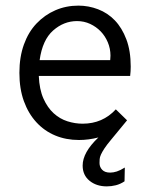

<svg xmlns="http://www.w3.org/2000/svg" viewBox="-20 -488 540 683"><path d="M259 -468Q295 -468 329 -455Q363 -442 388.5 -415.5Q414 -389 429.5 -348Q445 -307 445 -251Q445 -243 444.5 -234.5Q444 -226 443 -218H118Q120 -170 134.5 -137.5Q149 -105 171 -85Q193 -65 220 -56.5Q247 -48 274 -48Q345 -48 392 -99L432 -60L376 8Q360 27 351.5 40Q343 53 339 62Q335 71 334.5 78Q334 85 334 92Q334 106 343.5 116Q353 126 372 126Q383 126 395.5 122Q408 118 424 108L423 157Q408 167 392 171Q376 175 360 175Q323 175 298.5 155Q274 135 274 101Q274 54 330 1Q295 10 261 10Q215 10 176.5 -6Q138 -22 109.5 -53Q81 -84 65 -128Q49 -172 49 -229Q49 -285 65 -329.5Q81 -374 110 -404.5Q139 -435 177 -451.5Q215 -468 259 -468ZM121 -274H372Q372 -278 372.5 -281.5Q373 -285 373 -290Q373 -315 363.5 -337.5Q354 -360 338 -376.5Q322 -393 300.5 -403Q279 -413 254 -413Q207 -413 169 -379.5Q131 -346 121 -274Z"/></svg>

Font: Inconsolata
Style: Regular
Weight: 400
Designer: Raph Levien, Kirill Tkachev
Foundry: Cyreal
Version: Version 1.013